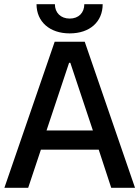

<svg xmlns="http://www.w3.org/2000/svg" viewBox="-20 -900 667 920"><path d="M155 -880C155 -796 218 -740 314 -740C411 -740 472 -796 472 -880H384C384 -839 357 -811 314 -811C271 -811 243 -839 243 -880ZM1 0H115L176 -183H453L513 0H627L386 -700H242ZM203 -275 311 -599H317L425 -275Z"/></svg>

Font: Fixel Text Medium
Style: Regular
Weight: 500
Width: 4
Designer: AlfaBravo + MacPaw
Foundry: Kyrylo Tkachov, Marchela Mozhyna, Serhii Makarenko, Maria Weinstein, Zakhar Kryvoshyya
Version: Version 1.211